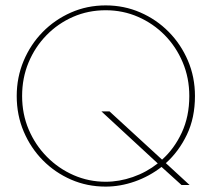

<svg xmlns="http://www.w3.org/2000/svg" viewBox="-20 -686 743 712"><path d="M372 6Q303 6 243.5 -20Q184 -46 139 -91.5Q94 -137 68 -198Q42 -259 42 -330Q42 -399 67.5 -460Q93 -521 138 -567Q183 -613 243 -639.5Q303 -666 372 -666Q440 -666 500 -640Q560 -614 605.5 -568Q651 -522 677 -461Q703 -400 703 -330Q703 -249 673 -186.5Q643 -124 595 -81L683 0H653L579 -67Q534 -32 480 -13Q426 6 372 6ZM372 -12Q422 -12 472.5 -29.5Q523 -47 565 -80L356 -273H386L581 -94Q626 -134 654 -194Q682 -254 682 -330Q682 -397 657.5 -455Q633 -513 590.5 -556Q548 -599 492 -623.5Q436 -648 372 -648Q307 -648 251 -623.5Q195 -599 152.5 -555.5Q110 -512 86 -454.5Q62 -397 62 -330Q62 -263 86.5 -205.5Q111 -148 154 -104.5Q197 -61 253 -36.5Q309 -12 372 -12Z"/></svg>

Font: Lil Grotesk Thin
Style: Regular
Weight: 100
Designer: Bastien Sozeau
Foundry: NBR — Bastien Sozeau
Version: Version 3.003; ttfautohint (v1.8.4.7-5d5b);gftools[0.9.33]